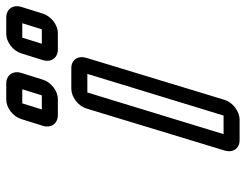

<svg xmlns="http://www.w3.org/2000/svg" viewBox="-104 -638 768 599"><g transform="rotate(-90 279.5 -339.0)"><path d="M160 -25 290 -450H348L218 -25ZM267 -22 398 -453C406 -479 392 -500 366 -500H302C276 -500 248 -479 240 -453L109 -22C101 4 115 25 141 25H205C231 25 259 4 267 -22ZM442 -592 461 -653H506L487 -592ZM536 -589 557 -656C565 -682 550 -703 524 -703H473C447 -703 420 -682 412 -656L391 -589C383 -563 398 -542 424 -542H475C501 -542 528 -563 536 -589ZM237 -592 256 -653H300L281 -592ZM330 -589 351 -656C359 -682 344 -703 318 -703H268C242 -703 215 -682 207 -656L186 -589C178 -563 193 -542 219 -542H269C295 -542 322 -563 330 -589Z"/></g></svg>

Font: DIN Rundschrift
Style: MittelKontKu
Weight: 400
Version: Version 1.027